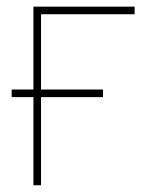

<svg xmlns="http://www.w3.org/2000/svg" viewBox="-20 -549 436 569"><path d="M378.9 -529.3V-506.8H101.6V0H79.1V-529.3ZM14.6 -261.2V-283.7H285.2V-261.2Z"/></svg>

Font: Inter 24pt Thin
Style: Regular
Weight: 250
Designer: Rasmus Andersson
Foundry: rsms
Version: Version 4.001;git-66647c0bb